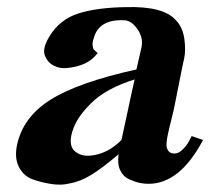

<svg xmlns="http://www.w3.org/2000/svg" viewBox="-20 -500 606 539"><path d="M550 -107Q485 16 397 16Q385 16 372.5 13.5Q360 11 343 3.5Q326 -4 317.5 -22Q309 -40 313 -67Q267 -28 236 -9Q205 10 175 15Q152 21 123.5 16.5Q95 12 70.5 3Q46 -6 33 -31.5Q20 -57 28 -94Q45 -172 122.5 -220.5Q200 -269 363 -305L377 -366Q383 -394 366 -418Q349 -442 330 -443Q257 -447 243 -392Q239 -381 240 -372.5Q241 -364 242.5 -362Q244 -360 248 -356.5Q252 -353 254 -351Q227 -314 167 -309Q149 -307 131.5 -315.5Q114 -324 106 -344Q98 -364 119 -398Q148 -446 201 -462.5Q254 -479 334 -480Q438 -483 473 -444Q493 -424 497.5 -391Q502 -358 497 -336L492 -313L468 -193Q466 -183 462.5 -170Q459 -157 457 -148Q455 -139 452.5 -128.5Q450 -118 449 -111.5Q448 -105 447.5 -97.5Q447 -90 448.5 -85Q450 -80 452.5 -76.5Q455 -73 459.5 -71Q464 -69 470 -69Q482 -69 494 -81.5Q506 -94 512 -106L518 -118ZM358 -277Q278 -252 236 -210.5Q194 -169 184 -133L183 -131Q172 -93 188.5 -77Q205 -61 233 -63Q281 -67 321 -107Q327 -133 338.5 -188Q350 -243 358 -277Z"/></svg>

Font: GFS Artemisia
Style: Bold Italic
Weight: 700
Italic angle: -12°
Designer: Designed by Takis Katsoulidis and George D. Matthiopoulos.
Foundry: Designed by Takis Katsoulidis and George D. Matthiopoulos.
Version: Version 1.0